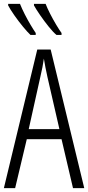

<svg xmlns="http://www.w3.org/2000/svg" viewBox="-20 -969 454 989"><path d="M356 0 297 -252H118L58 0H0L172 -714H241L414 0ZM224 -574Q218 -600 214 -622Q210 -644 206 -667Q200 -624 188 -574L128 -304H286ZM215 -949Q223 -928 238 -898.5Q253 -869 269.5 -841.5Q286 -814 297 -799V-789H271Q254 -803 231 -831.5Q208 -860 187 -890.5Q166 -921 155 -941V-949ZM83 -949Q93 -924 107.5 -895.5Q122 -867 137.5 -841Q153 -815 164 -799V-789H137Q121 -804 98 -832Q75 -860 54 -890Q33 -920 22 -941V-949Z"/></svg>

Font: Noto Sans ExtraCondensed Light
Style: Regular
Weight: 300
Width: 2
Designer: Monotype Design Team
Foundry: Monotype Imaging Inc.
Version: Version 2.013; ttfautohint (v1.8.4.7-5d5b)